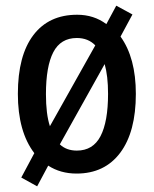

<svg xmlns="http://www.w3.org/2000/svg" viewBox="-20 -602 543 677"><path d="M459 -271Q459 -137 404 -63.5Q349 10 250 10Q193 10 150 -18L111 55L55 24L101 -62Q43 -138 43 -271Q43 -406 97.5 -478Q152 -550 252 -550Q311 -550 355 -517L390 -582L447 -551L405 -473Q459 -398 459 -271ZM142 -270Q142 -199 156 -157L316 -442Q291 -468 251 -468Q194 -468 168 -418Q142 -368 142 -270ZM361 -271Q361 -303 358 -329Q355 -355 349 -376L191 -93Q214 -71 251 -71Q308 -71 334.5 -122Q361 -173 361 -271Z"/></svg>

Font: Noto Sans Condensed Medium
Style: Regular
Weight: 500
Width: 3
Designer: Monotype Design Team
Foundry: Monotype Imaging Inc.
Version: Version 2.013; ttfautohint (v1.8.4.7-5d5b)